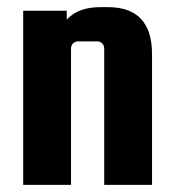

<svg xmlns="http://www.w3.org/2000/svg" viewBox="-20 -518 492 538"><path d="M179 -382C179 -393 187 -402 198 -402H253C264 -402 272 -393 272 -382V0H406V-366C406 -454 365 -498 282 -498H261C219 -498 188 -486 167 -463V-488H45V0H179Z"/></svg>

Font: sklik
Style: Regular
Weight: 400
Designer: Joe Prince
Foundry: Joe Prince
Version: Version 1.001